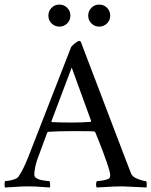

<svg xmlns="http://www.w3.org/2000/svg" viewBox="-34 -829 671 852"><path d="M92.8 -135.7Q221.7 -467.3 281.2 -619.1Q285.2 -626.5 298.6 -637Q312 -647.5 318.4 -647.5Q319.8 -647.5 321.5 -646.2Q323.2 -645 324.2 -644.5L522.9 -123Q547.4 -60.1 547.9 -58.6Q554.2 -43.5 578.4 -34.4Q602.5 -25.4 614.3 -25.4Q617.2 -21 617.2 -11Q617.2 -1 616.2 2.9Q518.6 -2 508.8 -2Q488.8 -2 471.4 -1.2Q454.1 -0.5 432.6 1Q411.1 2.4 395.5 2.9Q392.1 -1 392.3 -11.2Q392.6 -21.5 396.5 -25.4Q407.7 -25.4 426.5 -29.1Q445.3 -32.7 451.2 -38.1Q455.1 -42 455.1 -51.8Q455.1 -64.9 438.5 -112.5Q421.9 -160.2 405.3 -201.2L388.7 -242.2Q385.7 -246.1 382.8 -246.1Q370.1 -247.1 286.1 -247.1Q224.6 -247.1 180.7 -244.1L175.8 -241.2Q148.4 -168.9 131.8 -122.1Q118.2 -82 118.2 -52.7Q118.2 -44.4 127.2 -38.6Q136.2 -32.7 149.2 -30Q162.1 -27.3 171.4 -26.4Q180.7 -25.4 185.5 -25.4Q187.5 -23.4 188.2 -12.5Q189 -1.5 187.5 2.9Q173.3 2.4 156.7 1Q140.1 -0.5 126 -1.2Q111.8 -2 92.8 -2Q72.8 -2 57.4 -1.2Q42 -0.5 23.4 1Q4.9 2.4 -11.7 2.9Q-13.7 1 -13.7 -9.8Q-13.7 -20.5 -11.7 -25.4Q0.5 -25.4 20.5 -30.5Q40.5 -35.6 46.9 -43.9Q67.4 -70.8 92.8 -135.7ZM284.2 -529.3 194.3 -291Q194.3 -287.1 196.3 -287.1Q247.1 -285.2 285.2 -285.2Q321.8 -285.2 367.2 -288.1Q368.2 -288.1 369.1 -289.1Q370.1 -291 370.1 -292V-293ZM371.6 -725.1Q357.4 -739.3 357.4 -759.8Q357.4 -780.3 371.6 -794.4Q385.7 -808.6 406.2 -808.6Q426.8 -808.6 440.9 -794.4Q455.1 -780.3 455.1 -759.8Q455.1 -739.3 440.9 -725.1Q426.8 -710.9 406.2 -710.9Q385.7 -710.9 371.6 -725.1ZM194.8 -725.1Q180.7 -739.3 180.7 -759.8Q180.7 -780.3 194.8 -794.4Q209 -808.6 229.5 -808.6Q250 -808.6 264.2 -794.4Q278.3 -780.3 278.3 -759.8Q278.3 -739.3 264.2 -725.1Q250 -710.9 229.5 -710.9Q209 -710.9 194.8 -725.1Z"/></svg>

Font: Amiri
Style: Regular
Weight: 400
Designer: Khaled Hosny
Version: Version 000.108